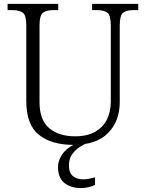

<svg xmlns="http://www.w3.org/2000/svg" viewBox="-20 -734 745 986"><path d="M357 10Q245 10 180 -41.5Q115 -93 115 -215V-605Q115 -655 97.5 -668.5Q80 -682 45 -682H19V-714H279V-682H253Q218 -682 200.5 -668.5Q183 -655 183 -603V-210Q183 -117 233 -75.5Q283 -34 365 -34Q428 -34 469 -57.5Q510 -81 529.5 -121Q549 -161 549 -212V-605Q549 -655 531.5 -668.5Q514 -682 479 -682H453V-714H690V-682H665Q629 -682 612 -668.5Q595 -655 595 -603V-210Q595 -112 535 -51Q475 10 357 10ZM399 232Q342 232 310 205Q278 178 278 125Q278 95 293 69Q308 43 332.5 25Q357 7 384 0H431Q412 6 389.5 20.5Q367 35 350.5 58.5Q334 82 334 114Q334 155 355.5 171Q377 187 407 187Q421 187 435 184.5Q449 182 468 177V216Q453 223 433.5 227.5Q414 232 399 232Z"/></svg>

Font: Noto Serif Malayalam Light
Style: Regular
Weight: 300
Designer: Indian type Foundry, Jelle Bosma, Monotype Design Team
Foundry: Monotype Imaging Inc.
Version: Version 2.104; ttfautohint (v1.8.4.7-5d5b)